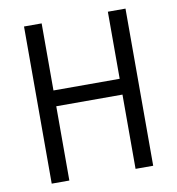

<svg xmlns="http://www.w3.org/2000/svg" viewBox="-80 -787 794 859"><g transform="rotate(-10 316.5 -357.0)"><path d="M546.9 0H466.8V-337.4H166V0H85.9V-713.9H166V-409.2H466.8V-713.9H546.9Z"/></g></svg>

Font: Open Sans SemiCondensed
Style: Regular
Weight: 400
Width: 4
Designer: Monotype Design Team
Foundry: Monotype Imaging Inc.
Version: Version 3.000